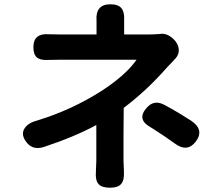

<svg xmlns="http://www.w3.org/2000/svg" viewBox="-20 -827 1020 897"><path d="M494 50Q455 50 440 32.5Q425 15 428 -24Q430 -60 430 -76V-243Q329 -188 184 -140Q129 -123 99 -169Q77 -202 96 -229Q113 -254 157 -265Q316 -314 454 -402Q568 -476 618 -548Q441 -548 264 -548Q225 -548 203 -547Q168 -545 152 -559Q136 -573 136 -607Q136 -672 207 -667Q227 -666 262 -666H346H431V-717Q431 -724 431 -730Q425 -807 496 -807Q532 -807 547 -789Q562 -771 560 -734Q560 -726 560 -717V-666H677Q694 -666 724 -668Q760 -675 792 -643Q812 -623 815 -599Q818 -574 800 -554Q794 -547 781.5 -534Q769 -521 763 -515Q666 -404 558 -323L557 -199V-76Q557 -61 559 -26Q559 -24 559 -23Q561 15 546 32.5Q531 50 494 50ZM796 -157Q781 -168 752 -188Q742 -195 737 -198Q724 -207 697 -224Q686 -231 681 -234Q618 -270 665 -323Q700 -364 750 -336Q782 -319 817 -298Q853 -276 873 -263Q936 -221 895 -166Q855 -113 796 -157Z"/></svg>

Font: GenSenRounded2 TW B
Style: Regular
Weight: 700
Version: Version 2.000;PS 2;hotconv 16.6.51;makeotf.lib2.5.65220 DEVE